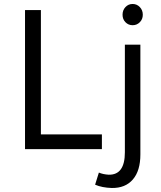

<svg xmlns="http://www.w3.org/2000/svg" viewBox="-20 -751 810 967"><path d="M699.2 -676.8Q699.2 -654.3 684.3 -639.2Q669.4 -624 647.9 -624Q626.5 -624 611.8 -639.2Q597.2 -654.3 597.2 -676.8Q597.2 -699.7 611.8 -715.3Q626.5 -731 647.9 -731Q669.4 -731 684.3 -715.3Q699.2 -699.7 699.2 -676.8ZM106 -700.2H186V-74.2H493.2V0H106ZM478 118.2Q499.5 127.4 527.8 128.9Q608.9 130.4 608.9 16.1V-525.9H687V26.9Q687 108.9 649.2 152.8Q611.3 196.8 543 195.8Q493.7 194.3 459 179.2Z"/></svg>

Font: Montserrat-Arabic Light
Style: Regular
Weight: 300
Designer: Mohamed Gaber
Foundry: Kief Type Foundry
Version: Version 5.008;PS 005.008;hotconv 1.0.88;makeotf.lib2.5.64775